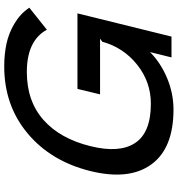

<svg xmlns="http://www.w3.org/2000/svg" viewBox="15 -876 870 941"><g transform="rotate(-90 450.5 -405.0)"><path d="M856 -460.9 742.2 0H640.1L666 -104H665Q611.8 -51.8 537.4 -21Q462.9 9.8 384.8 9.8Q194.3 9.8 115.5 -99.1Q36.6 -208 83 -397Q130.9 -590.8 267.8 -705.3Q404.8 -819.8 596.2 -819.8Q656.2 -819.8 708 -808.6Q759.8 -797.4 807.1 -769Q854.5 -740.7 883.8 -696.8L775.9 -610.8Q722.2 -709 568.8 -709Q425.8 -709 333.7 -627.4Q241.7 -545.9 205.1 -397Q169.9 -254.9 220.9 -178Q272 -101.1 413.1 -101.1Q520 -101.1 604.2 -168.2Q688.5 -235.4 716.8 -338.9L731.9 -350.1H459L485.8 -460.9Z"/></g></svg>

Font: Sinkin Sans 500 Medium Italic
Style: Regular
Weight: 500
Italic angle: -112°
Designer: Keith Bates
Foundry: K-Type
Version: Sinkin Sans (version 1.0)  by Keith Bates   •   © 2014   www